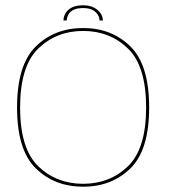

<svg xmlns="http://www.w3.org/2000/svg" viewBox="-20 -702 654 726"><path d="M294.5 4Q402 4 473 -65.2Q544 -134.5 544 -295.5Q544 -457 473 -526.5Q402 -596 294.5 -596Q186.5 -596 115.5 -526.5Q44.5 -457 44.5 -295.5Q44.5 -134.5 115.5 -65.2Q186.5 4 294.5 4ZM294.5 -7Q193.5 -7 124.8 -73.2Q56 -139.5 56 -295.5Q56 -452 124.8 -518.5Q193.5 -585 294.5 -585Q395 -585 463.8 -518.5Q532.5 -452 532.5 -295.5Q532.5 -139.5 463.8 -73.2Q395 -7 294.5 -7ZM294.5 -682Q268.5 -682 252 -673.8Q235.5 -665.5 227.8 -652Q220 -638.5 220 -624.5H232.5Q232.5 -635 237.8 -645.8Q243 -656.5 256.5 -664Q270 -671.5 294.5 -671.5Q317 -671.5 330.5 -664Q344 -656.5 350.2 -645.5Q356.5 -634.5 356.5 -624.5H369Q369 -638.5 360 -652Q351 -665.5 334.2 -673.8Q317.5 -682 294.5 -682Z"/></svg>

Font: Anybody SemiExpanded Thin
Style: Regular
Weight: 250
Width: 6
Version: Version 1.113;gftools[0.9.25]